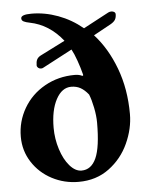

<svg xmlns="http://www.w3.org/2000/svg" viewBox="-52 -747 618 803"><g transform="rotate(-5 257.0 -345.0)"><path d="M21 -195Q21 -259 53 -314Q85 -369 142 -401Q199 -433 268 -433Q286 -433 298 -427Q301 -426 302.5 -427Q304 -428 303 -432Q296 -460 285 -491Q274 -522 264 -540L139 -474Q136 -472 130 -472Q123 -472 118 -476.5Q113 -481 113 -487Q113 -502 117.5 -511Q122 -520 133 -526L238 -579Q181 -651 100 -667Q84 -670 75 -674.5Q66 -679 66 -688Q66 -704 110 -704Q166 -704 221.5 -683.5Q277 -663 324 -624L431 -681Q437 -684 444 -684Q451 -684 456 -680.5Q461 -677 461 -671Q461 -657 455.5 -648Q450 -639 436 -631L363 -591Q418 -531 451 -443Q484 -355 484 -250Q484 -189 456 -127.5Q428 -66 374 -26Q320 14 246 14Q186 14 134.5 -13Q83 -40 52 -88Q21 -136 21 -195ZM344 -226Q344 -255 337 -289.5Q330 -324 321 -346Q305 -366 288 -375.5Q271 -385 249 -385Q210 -385 185.5 -339.5Q161 -294 161 -220Q161 -174 175 -130Q189 -86 212.5 -59Q236 -32 262 -32Q303 -32 323.5 -77.5Q344 -123 344 -226Z"/></g></svg>

Font: EB Garamond
Style: Bold
Weight: 700
Designer: Georg Duffner and Octavio Pardo
Foundry: Georg Duffner
Version: Version 1.000; ttfautohint (v1.6)